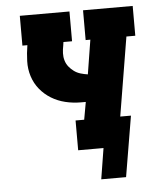

<svg xmlns="http://www.w3.org/2000/svg" viewBox="-49 -572 598 732"><g transform="rotate(-5 250.0 -206.0)"><path d="M309 118 328 0H231V-114H264L276 -181Q271 -181 266.5 -181Q262 -181 257 -181Q227 -181 198 -188Q169 -195 144.5 -210Q120 -225 102 -247Q84 -269 75 -297Q66 -325 67 -355.5Q68 -386 73 -416H54V-530H244V-416H211L209 -402Q206 -388 205.5 -373.5Q205 -359 209 -345.5Q213 -332 221.5 -321.5Q230 -311 241 -303Q252 -295 265.5 -291Q279 -287 293 -285L314 -416H296V-530H486V-416H452L402 -114H443L404 118Z"/></g></svg>

Font: Iosevka Slab Heavy Oblique
Style: Regular
Weight: 900
Italic angle: -9°
Monospace: yes
Designer: Belleve Invis
Foundry: Belleve Invis
Version: Version 11.1.1; ttfautohint (v1.8.3)